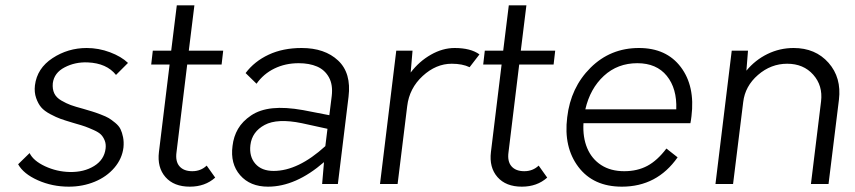

<svg xmlns="http://www.w3.org/2000/svg" viewBox="-20 -690 3205 720"><path d="M238 10Q176 10 122 -14Q68 -38 48 -74L91 -116Q105 -87 149 -66.5Q193 -46 242 -45Q295 -44 333 -67.5Q371 -91 376 -133Q378 -150 372.5 -163.5Q367 -177 358.5 -185.5Q350 -194 331 -202.5Q312 -211 299.5 -215.5Q287 -220 262 -227Q256 -229 252 -230Q225 -238 208 -244Q191 -250 168.5 -262Q146 -274 134.5 -287.5Q123 -301 115.5 -322.5Q108 -344 111 -370Q119 -434 177 -472Q235 -510 305 -510Q350 -510 392.5 -494Q435 -478 460 -454L415 -409Q380 -453 309 -456Q262 -458 222.5 -437.5Q183 -417 178 -378Q176 -356 183.5 -340Q191 -324 210 -313Q229 -302 245.5 -296Q262 -290 292 -282Q315 -275 325.5 -272Q336 -269 357 -261Q378 -253 388 -247Q398 -241 412 -229.5Q426 -218 432 -205.5Q438 -193 441.5 -175.5Q445 -158 443 -137Q438 -95 409 -61Q380 -27 335 -8.5Q290 10 238 10Z M755 -69 787 -24Q749 10 692 10Q632 10 600.5 -26Q569 -62 576 -120L616 -448H547L553 -500H622L643 -670H709L688 -500H817L811 -448H682L642 -120Q637 -85 653 -66.5Q669 -48 701 -48Q733 -48 755 -69Z M1111 -510Q1198 -510 1248 -463Q1298 -416 1287 -327L1247 0H1188L1195 -82Q1089 10 985 10Q918 10 880.5 -33Q843 -76 852 -143Q856 -178 872.5 -206.5Q889 -235 921.5 -257Q954 -279 1002 -284Q1050 -289 1117 -277L1215 -258L1224 -330Q1229 -372 1213.5 -400Q1198 -428 1169 -440.5Q1140 -453 1100 -453Q1050 -453 1009 -433Q968 -413 942 -376L901 -416Q934 -460 987.5 -485Q1041 -510 1111 -510ZM1006 -49Q1098 -49 1200 -142L1208 -207L1112 -228Q1020 -247 972.5 -221.5Q925 -196 919 -146Q914 -103 937.5 -76Q961 -49 1006 -49Z M1685 -510Q1745 -510 1778 -486L1741 -438Q1714 -451 1674 -451Q1615 -451 1565 -405Q1515 -359 1507 -292L1471 0H1405L1466 -500H1527L1520 -418Q1552 -460 1596 -485Q1640 -510 1685 -510Z M2000 -69 2032 -24Q1994 10 1937 10Q1877 10 1845.5 -26Q1814 -62 1821 -120L1861 -448H1792L1798 -500H1867L1888 -670H1954L1933 -500H2062L2056 -448H1927L1887 -120Q1882 -85 1898 -66.5Q1914 -48 1946 -48Q1978 -48 2000 -69Z M2573 -254Q2571 -237 2569 -228H2168Q2165 -175 2182 -134.5Q2199 -94 2234.5 -71Q2270 -48 2321 -48Q2370 -48 2407.5 -68Q2445 -88 2479 -133L2521 -100Q2444 10 2312 10Q2205 10 2149 -64Q2093 -138 2107 -250Q2120 -362 2194.5 -436Q2269 -510 2376 -510Q2479 -510 2533 -438.5Q2587 -367 2573 -254ZM2370 -453Q2296 -453 2244.5 -405.5Q2193 -358 2175 -280H2516Q2519 -358 2480.5 -405.5Q2442 -453 2370 -453Z M2956 -510Q3038 -510 3087 -454.5Q3136 -399 3126 -316L3087 0H3021L3059 -310Q3066 -369 3029.5 -410Q2993 -451 2932 -451Q2871 -451 2822.5 -409Q2774 -367 2767 -307L2729 0H2663L2724 -500H2785L2779 -425Q2812 -465 2858 -487.5Q2904 -510 2956 -510Z"/></svg>

Font: Orkney Light
Style: LightItalic
Weight: 300
Designer: Samuel Oakes and Alfredo Marco Pradil
Foundry: Alfredo Marco Pradil
Version: 1.0; ttfautohint (v1.5)